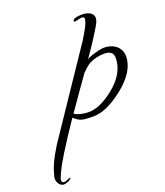

<svg xmlns="http://www.w3.org/2000/svg" viewBox="-218 -589 819 951"><g transform="rotate(-20 191.0 -113.5)"><path d="M461 -226C461 -273 420 -305 365 -302C355 -301 340 -298 320 -292C299 -286 286 -281 278 -274C299 -304 318 -332 333 -355C367 -409 380 -429 383 -443C393 -478 361 -494 326 -494C296 -494 280 -489 277 -479C276 -475 277 -473 282 -473C289 -473 310 -480 319 -480C332 -480 335 -473 331 -459C327 -441 311 -413 286 -372L-11 69C-52 135 -66 170 -77 212C-84 237 -69 267 -44 267C-35 267 -7 257 -4 247C-3 246 -3 245 -5 245C-10 245 -30 256 -39 256C-52 256 -55 247 -50 232C-31 178 34 77 107 -30C120 -17 133 -9 146 -5C156 -2 177 0 208 0C253 0 305 -23 364 -69C429 -120 461 -172 461 -226ZM410 -236C410 -180 381 -130 324 -85C275 -47 232 -28 195 -28C178 -28 161 -30 145 -35C133 -38 125 -42 119 -47C159 -105 201 -164 239 -218C260 -239 275 -251 283 -255C308 -268 335 -274 363 -274C394 -274 410 -261 410 -236Z"/></g></svg>

Font: AlexBrush
Style: Regular
Weight: 400
Designer: Robert E. Leuschke
Foundry: Robert E. Leuschke
Version: Version 1.001